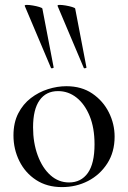

<svg xmlns="http://www.w3.org/2000/svg" viewBox="-20 -751 522 784"><path d="M322 -474 215 -727Q214 -731 224 -731Q234 -731 248.5 -728.5Q263 -726 274.5 -722.5Q286 -719 287 -716L333 -476Q334 -474 328.5 -472.5Q323 -471 322 -474ZM188 -474 81 -727Q80 -731 90 -731Q100 -731 114.5 -728.5Q129 -726 140.5 -722.5Q152 -719 153 -716L199 -476Q200 -474 194.5 -472.5Q189 -471 188 -474ZM233 13Q172 13 127.5 -16Q83 -45 59 -93.5Q35 -142 35 -198Q35 -250 54.5 -288Q74 -326 106 -350.5Q138 -375 176 -387Q214 -399 251 -399Q313 -399 357 -369Q401 -339 424.5 -292Q448 -245 448 -193Q448 -130 418 -83.5Q388 -37 339.5 -12Q291 13 233 13ZM262 -6Q311 -6 338.5 -44.5Q366 -83 366 -162Q366 -229 346 -277.5Q326 -326 292.5 -352.5Q259 -379 217 -379Q168 -379 141.5 -341.5Q115 -304 115 -231Q115 -168 134 -116.5Q153 -65 186 -35.5Q219 -6 262 -6Z"/></svg>

Font: Cormorant Light Medium
Style: Regular
Weight: 500
Version: Version 4.000